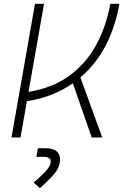

<svg xmlns="http://www.w3.org/2000/svg" viewBox="-20 -713 639 996"><path d="M39.6 0 161.6 -693.4H208.5L127.9 -236.3Q255.4 -257.3 342.3 -322Q429.2 -386.7 480.5 -482.7Q531.7 -578.6 552.2 -693.4H599.1Q579.6 -576.7 529.1 -478.5Q478.5 -380.4 397 -311.5L510.3 0H455.6L357.9 -280.8Q308.1 -246.1 248.3 -222.4Q188.5 -198.7 119.6 -188L86.4 0ZM187 262.7 154.3 233.9Q186 207.5 214.6 178Q243.2 148.4 243.2 124.5Q243.2 100.6 205.6 100.6H168.9L176.8 55.7H213.4Q291.5 55.7 291.5 114.7Q291.5 153.8 260.5 189.9Q229.5 226.1 187 262.7Z"/></svg>

Font: CaskaydiaCove NF ExtraLight
Style: Italic
Weight: 200
Italic angle: -10°
Designer: Aaron Bell
Foundry: Saja Typeworks
Version: Version 2111.001; VTT 6.35;Nerd Fonts 3.2.1